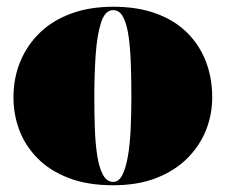

<svg xmlns="http://www.w3.org/2000/svg" viewBox="-20 -535 670 570"><path d="M316 -515Q388 -515 443 -495Q498 -475 535 -438.5Q572 -402 591 -353Q610 -304 610 -246Q610 -195 591.5 -148.5Q573 -102 536 -65Q499 -28 444 -6.5Q389 15 316 15Q240 15 184 -6.5Q128 -28 91.5 -65Q55 -102 37.5 -148.5Q20 -195 20 -246Q20 -304 40.5 -353Q61 -402 99 -438.5Q137 -475 192 -495Q247 -515 316 -515ZM316 -505Q292 -505 280 -468Q268 -431 264 -372Q260 -313 260 -246Q260 -200 261.5 -155Q263 -110 268.5 -74Q274 -38 285.5 -16.5Q297 5 316 5Q333 5 343.5 -16Q354 -37 360 -73Q366 -109 368 -154Q370 -199 370 -246Q370 -296 368.5 -342.5Q367 -389 362 -425.5Q357 -462 346 -483.5Q335 -505 316 -505Z"/></svg>

Font: Kalnia Thin
Style: Bold
Weight: 700
Version: Version 1.105